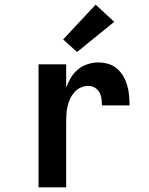

<svg xmlns="http://www.w3.org/2000/svg" viewBox="-20 -807 640 827"><path d="M146 0V-530H265V-430Q273 -452 285.5 -472.5Q298 -493 316 -508Q334 -523 357 -530.5Q380 -538 403 -538Q425 -538 446 -532Q467 -526 483.5 -512Q500 -498 511 -479Q522 -460 528 -439Q534 -418 536 -396.5Q538 -375 538 -353H419Q419 -368 417 -382.5Q415 -397 408 -409.5Q401 -422 388.5 -429.5Q376 -437 361 -437Q344 -437 328 -430Q312 -423 300.5 -410Q289 -397 282 -381.5Q275 -366 271 -349Q267 -332 266 -315Q265 -298 265 -281V0ZM312 -583 252 -637 392 -787 472 -713Z"/></svg>

Font: Iosevka Curly Extended
Style: Bold
Weight: 700
Width: 7
Monospace: yes
Designer: Belleve Invis
Foundry: Belleve Invis
Version: Version 11.1.0; ttfautohint (v1.8.3)